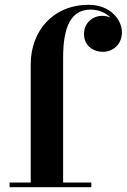

<svg xmlns="http://www.w3.org/2000/svg" viewBox="-20 -780 528 800"><path d="M20 -19.5V0H360.5V-19.5H243V-540C243 -667 275 -740 357.5 -740C391 -740 420.5 -727 440.5 -707C429.5 -711.5 417.5 -714 405.5 -714C368 -714 330 -686 330 -638.5C330 -586 373 -564 408 -564C448.5 -564 488 -592.5 488 -646C488 -698 438.5 -760 350 -760C202.5 -760 108 -652.5 108 -511.5V-19.5Z"/></svg>

Font: Bodoni* 11pt
Style: Bold
Weight: 700
Version: Version 2.3